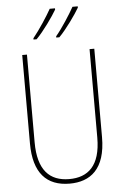

<svg xmlns="http://www.w3.org/2000/svg" viewBox="-63 -997 679 1051"><g transform="rotate(-5 277.0 -471.5)"><path d="M405 -946V-953H376C355 -915 308 -841 273 -800V-793H290C330 -833 385 -911 405 -946ZM280 -946V-953H251C230 -915 184 -844 148 -800V-793H165C205 -833 260 -911 280 -946ZM475 -228V-714H449V-228C449 -72 379 -15 277 -15C169 -15 105 -79 105 -232V-714H79V-228C79 -66 150 10 277 10C390 10 475 -52 475 -228Z"/></g></svg>

Font: Noto Sans Lao Condensed Thin
Style: Regular
Weight: 100
Width: 3
Designer: Monotype Design Team
Foundry: Monotype Imaging Inc.
Version: Version 2.003